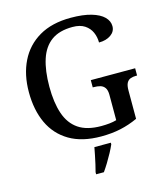

<svg xmlns="http://www.w3.org/2000/svg" viewBox="-134 -827 998 1150"><g transform="rotate(-15 364.5 -251.5)"><path d="M407 10Q289 10 211 -36Q133 -82 94.5 -164.5Q56 -247 56 -358Q56 -466 96.5 -548.5Q137 -631 216.5 -677.5Q296 -724 413 -724Q489 -724 540 -709Q591 -694 616.5 -668.5Q642 -643 642 -611Q642 -578 613 -557.5Q584 -537 539 -537Q539 -571 526 -600.5Q513 -630 484.5 -649Q456 -668 409 -668Q327 -668 277.5 -632Q228 -596 205.5 -526.5Q183 -457 183 -358Q183 -259 206.5 -190Q230 -121 282.5 -85.5Q335 -50 423 -50Q449 -50 473.5 -52.5Q498 -55 518 -61V-218Q518 -247 507.5 -262Q497 -277 479.5 -282Q462 -287 439 -287H433V-332H708V-287H701Q682 -287 667 -281.5Q652 -276 643.5 -260.5Q635 -245 635 -214V-38Q583 -14 528 -2Q473 10 407 10ZM318 208Q324 187 329.5 161.5Q335 136 340.5 110Q346 84 350 61H452V71Q443 92 428.5 119Q414 146 397.5 173Q381 200 366 221H318Z"/></g></svg>

Font: Noto Serif Thai Medium
Style: Regular
Weight: 500
Version: Version 2.001